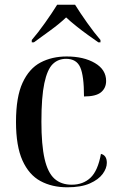

<svg xmlns="http://www.w3.org/2000/svg" viewBox="-20 -786 507 816"><path d="M266 10Q201 10 152 -16.5Q103 -43 75.5 -104Q48 -165 48 -268Q48 -374 76 -434.5Q104 -495 152.5 -520.5Q201 -546 263 -546Q336 -546 383.5 -518Q431 -490 431 -442Q431 -412 409.5 -394Q388 -376 337 -376Q337 -464 321 -500Q305 -536 261 -536Q227 -536 204 -513.5Q181 -491 168.5 -432.5Q156 -374 156 -269Q156 -170 169.5 -111Q183 -52 211.5 -26.5Q240 -1 285 -1Q333 -1 364.5 -30.5Q396 -60 409 -132Q434 -126 434 -94Q434 -71 416.5 -47Q399 -23 362 -6.5Q325 10 266 10ZM115 -616Q141 -646 171.5 -689Q202 -732 223 -766H299Q320 -732 350.5 -689Q381 -646 407 -616V-606H398Q381 -618 355 -636.5Q329 -655 303.5 -675.5Q278 -696 261 -712Q234 -686 193.5 -656.5Q153 -627 124 -606H115Z"/></svg>

Font: Noto Serif Display SemiCondensed Medium
Style: Regular
Weight: 500
Width: 4
Designer: Monotype Design Team
Foundry: Monotype Imaging Inc.
Version: Version 2.009